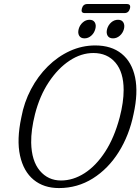

<svg xmlns="http://www.w3.org/2000/svg" viewBox="-20 -942 713 976"><path d="M464 -711Q546.5 -711 598.5 -668.8Q650.5 -626.5 666.8 -548.5Q683 -470.5 659 -362.5Q637 -254.5 583.5 -169.2Q530 -84 452 -35Q374 14 279.5 14Q202.5 14 151 -28.2Q99.5 -70.5 81.8 -151Q64 -231.5 88.5 -345.5Q102.5 -422 137.5 -488.2Q172.5 -554.5 223 -604.5Q273.5 -654.5 335.2 -682.8Q397 -711 464 -711ZM290 -24.5Q352 -24.5 410 -61.8Q468 -99 514.5 -170.5Q561 -242 588.5 -345.5Q608.5 -422.5 608.5 -484.5Q608.5 -574.5 567 -623.5Q525.5 -672.5 454.5 -672.5Q392.5 -672.5 333.8 -633.8Q275 -595 228.5 -525.2Q182 -455.5 158 -362Q137.5 -281 138.5 -216.5Q140.5 -124 182.5 -74.2Q224.5 -24.5 290 -24.5ZM409.5 -747Q390.5 -747 382.5 -760.5Q374.5 -774 380 -794.5Q385.5 -814.5 400.8 -828Q416 -841.5 435 -841.5Q454 -841.5 462 -828Q470 -814.5 464.5 -794.5Q459 -774 443.8 -760.5Q428.5 -747 409.5 -747ZM554.5 -747Q535 -747 527 -760.5Q519 -774 524.5 -794.5Q530 -814.5 545.2 -828Q560.5 -841.5 580 -841.5Q599 -841.5 607 -828Q615 -814.5 610 -794.5Q604.5 -774 589 -760.5Q573.5 -747 554.5 -747ZM396 -898Q402 -921.5 423.5 -921.5H625Q646.5 -921.5 640.5 -898.5Q634 -875.5 613 -875.5H411Q390 -875.5 396 -898Z"/></svg>

Font: Fraunces 144pt SuperSoft Light
Style: Italic
Weight: 300
Italic angle: -16°
Version: Version 1.000;[b76b70a41]